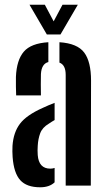

<svg xmlns="http://www.w3.org/2000/svg" viewBox="-20 -787 452 814"><path d="M48.5 -382.5Q48 -394.5 47.5 -418.8Q47 -443 47.5 -461Q50.5 -532.5 81 -568Q111.5 -603.5 185 -608V-524Q156 -516.5 153.5 -473Q153 -458.5 153 -429.2Q153 -400 153.5 -382.5ZM258.5 0V-469.5Q258.5 -512 232 -521.5V-608Q308 -603 337 -564.2Q366 -525.5 366 -445L365 0ZM33.5 -121Q32.5 -132 32.5 -145Q32.5 -158 33 -169Q37 -226 64.8 -262.5Q92.5 -299 161 -329.5Q173.5 -335.5 186.2 -340.8Q199 -346 211.5 -351V-278Q206 -275 200 -271.2Q194 -267.5 187.5 -263Q159.5 -246.5 150.5 -222.2Q141.5 -198 140 -169Q138.5 -149 140 -129.5Q144.5 -72 193.5 -72Q203 -72 211.5 -75V-14Q189.5 7 150.5 7Q93 7 65.8 -23.2Q38.5 -53.5 33.5 -121ZM178.5 -641 105 -767H170L207.5 -696.5L245 -767H310L236.5 -641Z"/></svg>

Font: Big Shoulders Stencil Display
Style: Bold
Weight: 700
Designer: Patric King
Foundry: XO Type Co
Version: Version 1.000